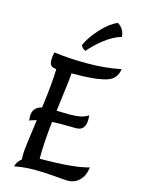

<svg xmlns="http://www.w3.org/2000/svg" viewBox="-155 -1169 940 1264"><g transform="rotate(15 315.5 -536.5)"><path d="M400 -340 311 -341Q262 -341 236 -339Q220 -197 220 -84Q451 -84 554 -114Q547 -56 514.5 -24Q482 8 433 8Q419 8 346.5 1.5Q274 -5 206 -5Q138 -5 70 8Q78 -25 108 -49Q107 -55 107 -87Q107 -119 136 -324Q108 -317 88 -309Q86 -327 86 -338Q86 -399 148 -414Q171 -582 173 -682Q147 -684 136.5 -695Q126 -706 126 -734.5Q126 -763 134 -785Q237 -771 358 -771Q479 -771 589 -793Q583 -755 561.5 -731.5Q540 -708 493 -698Q446 -688 415 -686Q359 -681 277 -681Q276 -645 246 -418Q308 -416 336 -416Q424 -416 461 -445Q463 -429 463 -419Q463 -340 400 -340ZM296 -881Q321 -937 377.5 -998.5Q434 -1060 487 -1081Q533 -1051 535 -999Q477 -981 420.5 -937Q364 -893 328 -848Q316 -851 306.5 -860.5Q297 -870 296 -881Z"/></g></svg>

Font: Merienda
Style: Regular
Weight: 400
Designer: Eduardo Rodriguez Tunni
Foundry: Eduardo Rodriguez Tunni
Version: Version 1.001